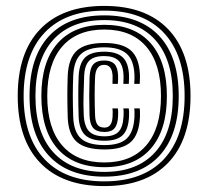

<svg xmlns="http://www.w3.org/2000/svg" viewBox="-20 -625 705 650"><path d="M333 5Q191.8 5 115.9 -74Q40 -153 40 -300Q40 -447 115.9 -526Q191.8 -605 333 -605Q473.8 -605 549.4 -526Q625 -447 625 -300Q625 -153 549.4 -74Q473.8 5 333 5ZM333 -11Q464 -11 534.5 -85.9Q605 -160.8 605 -300Q605 -439.2 534.5 -514.1Q464 -589 333 -589Q201.5 -589 130.8 -514.1Q60 -439.2 60 -300Q60 -160.8 130.8 -85.9Q201.5 -11 333 -11ZM333 -27Q211 -27 145.5 -97.8Q80 -168.5 80 -300Q80 -431.8 145.5 -502.4Q211 -573 333 -573Q454.5 -573 519.8 -502.4Q585 -431.8 585 -300Q585 -168.5 519.8 -97.8Q454.5 -27 333 -27ZM333 -43Q445 -43 505 -109.5Q565 -176 565 -300Q565 -424 505 -490.5Q445 -557 333 -557Q220.8 -557 160.4 -490.5Q100 -424 100 -300Q100 -176 160.4 -109.5Q220.8 -43 333 -43ZM333 -59Q230.2 -59 175.1 -121.4Q120 -183.8 120 -300Q120 -416.2 175.1 -478.6Q230.2 -541 333 -541Q435.2 -541 490.1 -478.6Q545 -416.2 545 -300Q545 -183.8 490.1 -121.4Q435.2 -59 333 -59ZM333 -75Q425.8 -75 475.4 -133.2Q525 -191.5 525 -300Q525 -408.5 475.4 -466.8Q425.8 -525 333 -525Q240 -525 190 -466.8Q140 -408.5 140 -300Q140 -191.5 190 -133.2Q240 -75 333 -75ZM334 -119Q269.2 -119 240.2 -144.5Q211.2 -170 209.2 -228.8Q208 -270.5 208 -301.9Q208 -333.2 209.2 -368.5Q211.8 -428 240.4 -453.8Q269 -479.5 332.8 -479.5Q394 -479.5 422.6 -454.6Q451.2 -429.8 453.8 -372.2Q454.2 -363.2 453 -341H434.5Q435.8 -362.8 435.2 -371.2Q433.2 -421.5 408.8 -443.1Q384.2 -464.8 332.8 -464.8Q278.5 -464.8 254.1 -442.1Q229.8 -419.5 227.8 -367.2Q226.5 -333 226.5 -302Q226.5 -271 227.8 -230Q229.5 -178.5 254.2 -156.1Q279 -133.8 334 -133.8Q385.8 -133.8 409.2 -156.1Q432.8 -178.5 435.2 -229.8Q436 -248.8 434.5 -258H453Q454.5 -249 453.8 -228.8Q451 -170 423.1 -144.5Q395.2 -119 334 -119ZM334 -148.5Q288.5 -148.5 268.1 -167.8Q247.8 -187 246.2 -231Q245 -271.2 245 -302Q245 -332.8 246.2 -366Q248.2 -411 268.2 -430.5Q288.2 -450 332.8 -450Q374.8 -450 394.9 -431.5Q415 -413 416.8 -370.5Q417.2 -362 416 -341H397.5Q398.8 -361.8 398.2 -369.5Q396.8 -404.8 381 -420Q365.2 -435.2 332.8 -435.2Q297.2 -435.2 281.5 -418.9Q265.8 -402.5 264.8 -365Q264 -332.5 262.9 -302.4Q261.8 -272.2 263.5 -235.5Q265.5 -197 281.9 -180.2Q298.2 -163.5 334 -163.5Q366.8 -163.5 381.6 -179.2Q396.5 -195 398.2 -231.5Q398.8 -238.2 398.6 -245.4Q398.5 -252.5 397.5 -258H416Q417.5 -248.5 416.8 -230.5Q414.8 -186.8 395.5 -167.6Q376.2 -148.5 334 -148.5ZM334 -178.2Q307.5 -178.2 295.6 -191.6Q283.8 -205 283 -236Q282 -272.5 282.1 -302.2Q282.2 -332 283.2 -363.8Q284.5 -394.2 296 -407.2Q307.5 -420.2 332.8 -420.2Q356.2 -420.2 367.5 -408.2Q378.8 -396.2 379.8 -368.8Q380.2 -358.2 379 -341H360.8Q361.5 -359.2 361.2 -367.8Q359.5 -405.5 332.8 -405.5Q303.5 -405.5 301.8 -362.5Q299.2 -304.5 301.8 -236Q302.5 -213 309.9 -203Q317.2 -193 334 -193Q360.2 -193 361.2 -233Q361.5 -239.8 361.5 -246.1Q361.5 -252.5 360.5 -258H379Q380 -252.5 380 -245.1Q380 -237.8 379.8 -232.2Q378.5 -203.5 367.8 -190.9Q357 -178.2 334 -178.2Z"/></svg>

Font: Big Shoulders Inline Display Black
Style: Regular
Weight: 900
Designer: Patric King
Foundry: XO Type Co
Version: Version 1.000